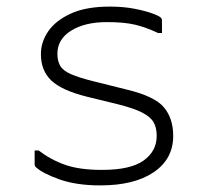

<svg xmlns="http://www.w3.org/2000/svg" viewBox="-20 -554 640 582"><path d="M289 -39Q376 -39 415.5 -67.5Q455 -96 455 -142Q455 -167 445.5 -183.5Q436 -200 410.5 -213Q385 -226 337 -238L243 -261Q167 -280 135.5 -310Q104 -340 104 -390Q104 -427 126.5 -459.5Q149 -492 195 -513Q241 -534 313 -534Q354 -534 387.5 -527.5Q421 -521 442.5 -513Q464 -505 468 -500Q471 -497 471 -492V-454H459Q423 -471 390 -479Q357 -487 304 -487Q237 -487 195.5 -461Q154 -435 154 -391Q154 -369 162.5 -354.5Q171 -340 194.5 -329.5Q218 -319 262 -308L366 -282Q449 -262 477 -228.5Q505 -195 505 -142Q505 -72 446 -32Q387 8 284 8Q211 8 159.5 -10.5Q108 -29 88 -48Q85 -51 85 -56V-98H97Q135 -69 178.5 -54Q222 -39 289 -39Z"/></svg>

Font: Recursive Mn Lnr St Lt
Style: Regular
Weight: 300
Monospace: yes
Version: Version 1.079;hotconv 1.0.112;makeotfexe 2.5.65598; ttfautoh